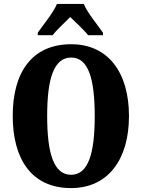

<svg xmlns="http://www.w3.org/2000/svg" viewBox="-20 -951 724 981"><path d="M173 -784V-771H249C267 -796 312 -837 339 -864C364 -840 419 -788 430 -771H506V-784C480 -822 426 -886 408 -931H271C253 -886 199 -822 173 -784ZM343 10C533 10 639 -137 639 -358C639 -580 533 -725 344 -725C142 -725 45 -580 45 -359C45 -137 142 10 343 10ZM343 -58C254 -58 221 -169 221 -358C221 -547 254 -657 344 -657C432 -657 464 -547 464 -358C464 -169 432 -58 343 -58Z"/></svg>

Font: Noto Serif Hebrew ExtraCondensed Black
Style: Regular
Weight: 900
Width: 2
Designer: Monotype Design Team
Foundry: Monotype Imaging Inc.
Version: Version 2.004